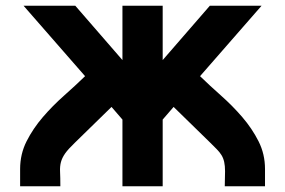

<svg xmlns="http://www.w3.org/2000/svg" viewBox="-20 -648 992 668"><path d="M890 -628 676 -383Q710 -350 749.5 -315Q789 -280 823 -240.5Q857 -201 879.5 -156.5Q902 -112 902 -60V0H762Q762 -13 762.5 -26Q763 -39 763 -52Q763 -71 760 -84.5Q757 -98 750.5 -108.5Q744 -119 734 -129Q724 -139 711 -152L584 -276L546 -232V0H406V-232L368 -276L241 -152Q217 -129 206.5 -114Q196 -99 192 -84Q188 -69 189 -50Q190 -31 190 0H50V-60Q50 -112 72.5 -156.5Q95 -201 129 -240.5Q163 -280 202.5 -315Q242 -350 276 -383L62 -628H242L406 -439V-628H546V-439L710 -628Z"/></svg>

Font: CAT North
Style: Regular
Weight: 400
Designer: Peter Wiegel
Foundry: Peter Wiegel
Version: Version 1.000